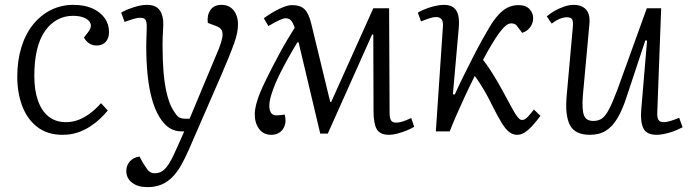

<svg xmlns="http://www.w3.org/2000/svg" viewBox="-20 -540 2836 789"><path d="M281 -520Q327 -520 359.5 -505.5Q392 -491 410 -466Q428 -441 428 -408Q428 -383 414.5 -368Q401 -353 377 -353Q359 -353 345.5 -362.5Q332 -372 325 -386L340 -405Q357 -426 352.5 -441.5Q348 -457 328.5 -466Q309 -475 280 -475Q245 -475 215.5 -459Q186 -443 164.5 -412Q143 -381 132 -335Q121 -289 121 -228Q121 -169 136 -126.5Q151 -84 180 -61Q209 -38 251 -38Q275 -38 298.5 -46Q322 -54 346.5 -71.5Q371 -89 395 -116L423 -86Q409 -69 390.5 -51.5Q372 -34 348.5 -19Q325 -4 297.5 5Q270 14 237 14Q175 14 133.5 -18Q92 -50 71.5 -104Q51 -158 51 -225Q51 -290 67.5 -344.5Q84 -399 115 -438Q146 -477 188.5 -498.5Q231 -520 281 -520Z M756 75Q741 109 725.5 137Q710 165 690 186Q670 207 644.5 218Q619 229 586 229Q546 229 522.5 210.5Q499 192 499 163Q499 141 512.5 124.5Q526 108 553 103L568 130Q578 146 584.5 155Q591 164 598.5 168Q606 172 616 172Q634 172 648.5 162Q663 152 677.5 127.5Q692 103 710 61L737 0H726Q699 0 676.5 -14Q654 -28 634 -61Q616 -91 604 -134.5Q592 -178 586.5 -232.5Q581 -287 581 -350Q581 -363 581.5 -378Q582 -393 582.5 -407.5Q583 -422 583 -432Q583 -452 577 -459.5Q571 -467 557 -467Q543 -467 524.5 -461Q506 -455 492 -450L478 -488Q489 -495 506.5 -502Q524 -509 544.5 -514.5Q565 -520 584 -520Q621 -520 636.5 -497.5Q652 -475 651 -439Q651 -427 650 -414Q649 -401 648.5 -386.5Q648 -372 648 -354Q648 -292 652 -244.5Q656 -197 664 -162Q672 -127 684 -101Q696 -79 704.5 -68.5Q713 -58 722 -55Q731 -52 743 -52H759L879 -339Q889 -364 893 -383Q897 -402 891.5 -414.5Q886 -427 868 -433L834 -446Q830 -477 844.5 -498.5Q859 -520 890 -520Q913 -520 928 -509Q943 -498 950.5 -480Q958 -462 958 -440Q958 -424 954.5 -405.5Q951 -387 942.5 -363Q934 -339 920.5 -305.5Q907 -272 887 -226Z M1327 9H1296L1207 -366H1202Q1182 -333 1163 -299Q1144 -265 1128.5 -233.5Q1113 -202 1102.5 -173.5Q1092 -145 1088 -122Q1084 -93 1092.5 -78.5Q1101 -64 1122 -66L1150 -69Q1159 -34 1143 -10Q1127 14 1094 14Q1063 14 1045 -10Q1027 -34 1027 -70Q1027 -89 1032.5 -110.5Q1038 -132 1048 -157Q1058 -182 1074 -214Q1084 -235 1097.5 -261Q1111 -287 1126.5 -316Q1142 -345 1158.5 -373Q1175 -401 1191 -426Q1183 -449 1175 -457Q1167 -465 1153 -465Q1145 -465 1127.5 -457Q1110 -449 1083 -433L1064 -465Q1097 -489 1128.5 -504Q1160 -519 1180 -519Q1214 -519 1231.5 -502Q1249 -485 1259 -443L1337 -121H1341L1514 -506H1579L1581 -76Q1581 -56 1586.5 -46Q1592 -36 1608 -36Q1619 -36 1634 -40.5Q1649 -45 1670 -55L1682 -19Q1669 -11 1650.5 -3.5Q1632 4 1613 9Q1594 14 1579 14Q1541 14 1528 -9.5Q1515 -33 1515 -82L1514 -398H1509Z M1841 -152H1849Q1867 -192 1886.5 -231Q1906 -270 1924.5 -306.5Q1943 -343 1960 -373.5Q1977 -404 1990 -426Q2011 -461 2030 -481Q2049 -501 2068.5 -510Q2088 -519 2111 -519Q2141 -519 2156 -502.5Q2171 -486 2171 -466Q2171 -445 2159 -428.5Q2147 -412 2126 -405L2109 -427Q2103 -437 2096.5 -440.5Q2090 -444 2081 -444Q2069 -444 2056.5 -433Q2044 -422 2028 -400Q2018 -386 2001 -358Q1984 -330 1965 -294Q1980 -275 1995 -252Q2010 -229 2026 -201.5Q2042 -174 2060 -140Q2073 -116 2082.5 -98.5Q2092 -81 2099.5 -69.5Q2107 -58 2113 -52.5Q2119 -47 2126 -47Q2137 -47 2149.5 -60.5Q2162 -74 2174 -90L2201 -64Q2183 -40 2167 -22.5Q2151 -5 2136 4.5Q2121 14 2105 14Q2089 14 2074.5 4Q2060 -6 2043.5 -32Q2027 -58 2003 -106Q1992 -129 1979.5 -151.5Q1967 -174 1954.5 -193.5Q1942 -213 1931 -228Q1910 -186 1890 -143Q1870 -100 1854 -63Q1838 -26 1828 0H1771L1800 -429Q1802 -450 1795 -460Q1788 -470 1772 -470Q1761 -470 1745.5 -465Q1730 -460 1710 -452L1697 -488Q1708 -495 1726.5 -502.5Q1745 -510 1766 -515Q1787 -520 1804 -520Q1830 -520 1844.5 -508.5Q1859 -497 1863.5 -475.5Q1868 -454 1865 -423Z M2227 -473Q2241 -485 2259.5 -495.5Q2278 -506 2298.5 -513Q2319 -520 2337 -520Q2371 -520 2388.5 -500.5Q2406 -481 2402 -440L2375 -145Q2371 -88 2380 -65.5Q2389 -43 2418 -43Q2439 -43 2453.5 -53Q2468 -63 2482.5 -90.5Q2497 -118 2517 -171L2638 -506H2697L2681 -79Q2680 -58 2685.5 -48Q2691 -38 2708 -38Q2719 -38 2735.5 -43Q2752 -48 2771 -56L2785 -17Q2775 -12 2761.5 -6Q2748 0 2733 4.5Q2718 9 2704 11.5Q2690 14 2678 14Q2637 14 2624 -12.5Q2611 -39 2615 -88L2639 -373L2632 -374L2555 -142Q2538 -89 2517.5 -54.5Q2497 -20 2470 -3Q2443 14 2404 14Q2342 14 2321.5 -27Q2301 -68 2309 -150L2334 -429Q2336 -451 2331.5 -460Q2327 -469 2309 -469Q2296 -469 2280 -462.5Q2264 -456 2247 -443Z"/></svg>

Font: Literata 18pt Light
Style: Italic
Weight: 300
Italic angle: -2°
Designer: Latin by Veronika Burian and Jose Scaglione. Greek by Irene Vlachou. Cyrillic by Vera Evstafieva
Foundry: TypeTogether
Version: Version 3.103;gftools[0.9.29]